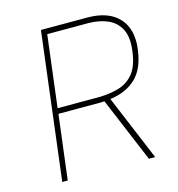

<svg xmlns="http://www.w3.org/2000/svg" viewBox="-105 -791 816 882"><g transform="rotate(-15 303.0 -350.0)"><path d="M169 -700H393Q491 -699 539.5 -646Q588 -593 576 -500Q565 -410 518.5 -365.5Q472 -321 395 -311L525 0H495L366 -308Q356 -307 345 -307H147L109 0H83ZM390 -674H192L150 -333H348Q401 -334 443.5 -347Q486 -360 514 -395.5Q542 -431 550 -500Q558 -562 539 -600Q520 -638 481 -655.5Q442 -673 390 -674Z"/></g></svg>

Font: Haskoy Thin
Style: Italic
Weight: 100
Designer: Ertekin Erdin
Foundry: Ertekin Erdin
Version: Version 2.000; ttfautohint (v1.8.4.7-5d5b)